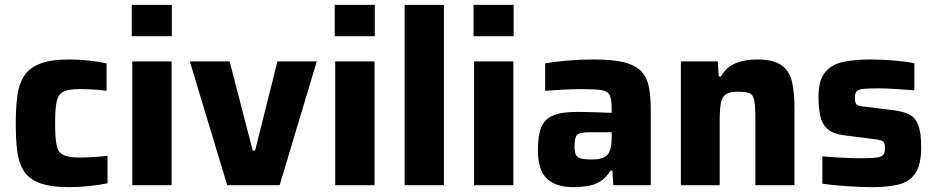

<svg xmlns="http://www.w3.org/2000/svg" viewBox="-20 -763 3854 791"><path d="M267 8Q187 8 142 -9.5Q97 -27 76.5 -61Q56 -95 50.5 -143.5Q45 -192 45 -255Q45 -317 51 -365.5Q57 -414 78 -448Q99 -482 143.5 -500Q188 -518 266 -518Q306 -518 346.5 -513.5Q387 -509 419 -502V-389Q398 -392 367 -394Q336 -396 309 -396Q263 -396 241.5 -385.5Q220 -375 213.5 -344.5Q207 -314 207 -255Q207 -194 213.5 -164Q220 -134 242 -124Q264 -114 310 -114Q334 -114 364.5 -116Q395 -118 423 -121V-8Q390 -1 348 3.5Q306 8 267 8Z M523 -614V-743H688V-614ZM525 0V-510H687V0Z M916 0 762 -510H926L1021 -143H1031L1123 -510H1285L1132 0Z M1359 -614V-743H1524V-614ZM1361 0V-510H1523V0Z M1647 0V-743H1809V0Z M1931 -614V-743H2096V-614ZM1933 0V-510H2095V0Z M2343 8Q2270 8 2233 -27Q2196 -62 2196 -145Q2196 -203 2209.5 -237.5Q2223 -272 2258 -287Q2293 -302 2357 -302Q2369 -302 2394 -301.5Q2419 -301 2448 -300Q2477 -299 2500 -298V-317Q2500 -355 2491.5 -371.5Q2483 -388 2456.5 -392Q2430 -396 2375 -396Q2341 -396 2297 -393.5Q2253 -391 2226 -389V-502Q2267 -509 2318.5 -513.5Q2370 -518 2427 -518Q2507 -518 2554 -505.5Q2601 -493 2624 -467Q2647 -441 2654 -401.5Q2661 -362 2661 -308V0H2507L2503 -60H2495Q2476 -29 2451 -14.5Q2426 0 2398 4Q2370 8 2343 8ZM2419 -106Q2446 -106 2463 -112.5Q2480 -119 2489 -134Q2500 -155 2500 -199V-218H2407Q2369 -218 2358 -208Q2347 -198 2347 -160Q2347 -138 2352 -126.5Q2357 -115 2372 -110.5Q2387 -106 2419 -106Z M2785 0V-510H2937L2941 -448H2950Q2972 -487 3010.5 -502.5Q3049 -518 3098 -518Q3165 -518 3198.5 -495Q3232 -472 3242.5 -427.5Q3253 -383 3253 -319V0H3092V-270Q3092 -324 3087.5 -348.5Q3083 -373 3068 -379Q3053 -385 3021 -385Q2987 -385 2971 -375Q2955 -365 2950 -339Q2945 -313 2945 -266V0Z M3574 8Q3525 8 3467.5 4Q3410 0 3368 -6V-119Q3389 -117 3417.5 -115Q3446 -113 3475 -112Q3504 -111 3527 -111Q3574 -111 3594.5 -114.5Q3615 -118 3620.5 -127Q3626 -136 3626 -152Q3626 -175 3617.5 -181Q3609 -187 3573 -191L3454 -206Q3411 -212 3389 -231.5Q3367 -251 3359.5 -284.5Q3352 -318 3352 -363Q3352 -433 3380 -466Q3408 -499 3456 -508.5Q3504 -518 3565 -518Q3613 -518 3664.5 -513.5Q3716 -509 3747 -503V-391Q3709 -394 3667.5 -396.5Q3626 -399 3600 -399Q3560 -399 3539 -397Q3518 -395 3510 -387Q3502 -379 3502 -361Q3502 -339 3509 -332.5Q3516 -326 3548 -323L3668 -308Q3702 -303 3726 -291.5Q3750 -280 3762.5 -249Q3775 -218 3775 -156Q3775 -82 3749.5 -47Q3724 -12 3678.5 -2Q3633 8 3574 8Z"/></svg>

Font: Saira
Style: Bold
Weight: 700
Designer: Hector Gatti with collaboration of the Omnibus-Type team
Foundry: Omnibus-Type
Version: Version 1.100; ttfautohint (v1.8.3)